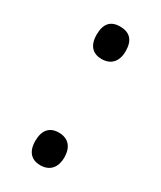

<svg xmlns="http://www.w3.org/2000/svg" viewBox="-150 -605 567 675"><g transform="rotate(30 133.0 -267.5)"><path d="M74.2 -482.9C74.2 -526.9 93.3 -548.8 131.8 -548.8C171.9 -548.8 191.9 -526.9 191.9 -482.9C191.9 -440.4 168.9 -417 131.8 -417C98.6 -417 74.2 -436 74.2 -482.9ZM74.2 -51.8C74.2 -95.2 94.7 -118.2 131.8 -118.2C169.4 -118.2 191.9 -95.2 191.9 -51.8C191.9 -9.3 168.9 14.2 131.8 14.2C98.6 14.2 74.2 -4.9 74.2 -51.8Z"/></g></svg>

Font: OpenSansEmoji
Style: Regular
Weight: 400
Foundry: MorbZ
Version: Version 1.000;PS 001.000;hotconv 1.0.70;makeotf.lib2.5.58329